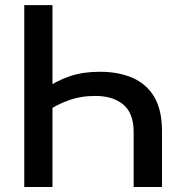

<svg xmlns="http://www.w3.org/2000/svg" viewBox="-20 -748 737 768"><path d="M378.4 -460.9Q455.1 -460.9 511 -436.3Q566.9 -411.6 597.4 -359.6Q627.9 -307.6 627.9 -224.6V0H514.6V-220.2Q514.6 -294.9 473.4 -329.6Q432.1 -364.3 360.8 -364.3Q302.7 -364.3 252.4 -345.9Q202.1 -327.6 160.2 -297.4V-392.6Q206.5 -425.3 259.3 -443.1Q312 -460.9 378.4 -460.9ZM189.9 -727.5V0H77.1V-727.5Z"/></svg>

Font: V-Inter
Style: Medium-500
Weight: 500
Designer: Rasmus Andersson
Foundry: rsms
Version: Version 4.000;git-4146feb